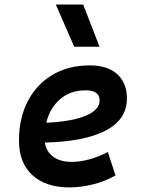

<svg xmlns="http://www.w3.org/2000/svg" viewBox="-20 -815 626 845"><path d="M295.9 -102.5Q332.5 -102.5 374.3 -114Q416 -125.5 454.6 -146L488.3 -43Q441.4 -16.1 387.9 -3.2Q334.5 9.8 285.6 9.8Q181.2 9.8 122.3 -44.4Q63.5 -98.6 63.5 -195.8Q63.5 -295.4 102.5 -370.1Q141.6 -444.8 211.7 -486.1Q281.7 -527.3 375.5 -527.3Q452.6 -527.3 495.6 -488.8Q538.6 -450.2 538.6 -381.8Q538.6 -289.1 445.3 -240.5Q352.1 -191.9 177.2 -187.5Q184.1 -147 214.8 -124.8Q245.6 -102.5 295.9 -102.5ZM183.6 -274.9Q294.9 -279.8 356.7 -305.4Q418.5 -331.1 418.5 -373Q418.5 -417.5 356 -417.5Q291 -417.5 245.4 -379.2Q199.7 -340.8 183.6 -274.9ZM306.6 -609.4 225.6 -794.9H346.2L418 -609.4Z"/></svg>

Font: CaskaydiaCove NFP SemiBold
Style: Italic
Weight: 600
Italic angle: -10°
Designer: Aaron Bell
Foundry: Saja Typeworks
Version: Version 2111.001; VTT 6.35;Nerd Fonts 3.1.1